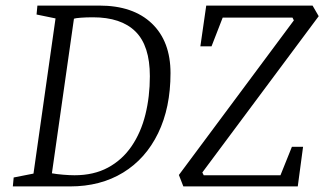

<svg xmlns="http://www.w3.org/2000/svg" viewBox="-20 -668 1162 688"><path d="M26 0 29 -32 100 -46 179 -602 111 -616 114 -648H336Q457 -648 524 -584Q591 -520 591 -406Q591 -282 546.5 -190.5Q502 -99 421 -49.5Q340 0 231 0ZM247 -40Q316 -40 367 -67.5Q418 -95 451.5 -144Q485 -193 501 -257.5Q517 -322 517 -395Q517 -504 465.5 -555Q414 -606 313 -606Q288 -606 269 -604.5Q250 -603 245 -601L166 -47Q182 -44 206 -42Q230 -40 247 -40ZM637 0 621 -41 1033 -595 1028 -605H778L738 -502H698L719 -648H1100L1122 -610L705 -50L710 -40H985L1026 -142H1066L1047 0Z"/></svg>

Font: Faustina Light
Style: Italic
Weight: 300
Italic angle: -8°
Designer: Alfonso Garcia
Foundry: http://www.omnibus-type.com
Version: Version 1.200